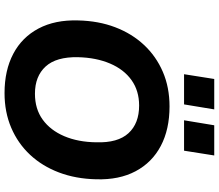

<svg xmlns="http://www.w3.org/2000/svg" viewBox="-79 -874 964 846"><g transform="rotate(90 403.0 -451.0)"><path d="M390 11Q290 11 217 -27.5Q144 -66 105.5 -139Q67 -212 70 -313Q72 -403 100 -476.5Q128 -550 178 -603.5Q228 -657 296.5 -686.5Q365 -716 449 -716Q550 -716 623 -677.5Q696 -639 734.5 -566.5Q773 -494 770 -393Q768 -303 740 -229Q712 -155 662 -101.5Q612 -48 543 -18.5Q474 11 390 11ZM393 -123Q460 -123 507 -157Q554 -191 580 -252Q606 -313 607 -393Q610 -488 567 -535Q524 -582 445 -582Q380 -582 333 -548.5Q286 -515 260 -454Q234 -393 232 -313Q230 -217 273 -170Q316 -123 393 -123ZM510 -780 532 -913H665L644 -780ZM307 -780 328 -913H462L440 -780Z"/></g></svg>

Font: Nunito Sans 11pt ExtraBold
Style: Italic
Weight: 800
Italic angle: -9°
Version: Version 3.101;gftools[0.9.27]